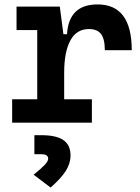

<svg xmlns="http://www.w3.org/2000/svg" viewBox="-20 -547 626 856"><path d="M266.1 -222.7V-104.5H389.6V0H34.2V-104.5H146V-413.1H53.7V-517.6H246.6L262.7 -394.5H278.8Q286.6 -527.3 415 -527.3Q567.4 -527.3 567.4 -323.2H447.3Q447.3 -373.5 430.4 -395.5Q413.6 -417.5 376.5 -417.5Q321.3 -417.5 293.7 -366.7Q266.1 -315.9 266.1 -222.7ZM205.6 289.1 129.9 231.9Q165.5 203.1 180.2 187.3Q194.8 171.4 194.8 160.6Q194.8 140.6 165 140.6H133.3V55.7H164.1Q231 55.7 262.7 77.6Q294.4 99.6 294.4 146Q294.4 181.6 273.2 215.1Q252 248.5 205.6 289.1Z"/></svg>

Font: Cascadia Code SemiBold
Style: Regular
Weight: 600
Monospace: yes
Designer: Aaron Bell
Foundry: Saja Typeworks
Version: Version 2404.023; ttfautohint (v1.8.4)